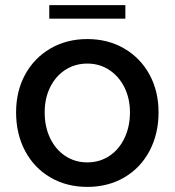

<svg xmlns="http://www.w3.org/2000/svg" viewBox="-20 -721 685 752"><path d="M43 -281Q43 -364 78.5 -429Q114 -494 177.5 -531Q241 -568 322 -568Q403 -568 466.5 -531Q530 -494 565.5 -429Q601 -364 601 -281Q601 -197 566 -130.5Q531 -64 467.5 -26.5Q404 11 322 11Q241 11 177.5 -26Q114 -63 78.5 -129.5Q43 -196 43 -281ZM489 -281Q489 -335 467.5 -378.5Q446 -422 408 -447Q370 -472 322 -472Q274 -472 236 -447.5Q198 -423 176.5 -379.5Q155 -336 155 -281Q155 -224 176.5 -179.5Q198 -135 236 -110Q274 -85 322 -85Q370 -85 408 -110Q446 -135 467.5 -180Q489 -225 489 -281ZM471 -648H173V-701H471Z"/></svg>

Font: Open Sauce One Medium
Style: Regular
Weight: 500
Designer: Alfredo Marco Pradil
Foundry: Creative Sauce Fz LLC
Version: Version 1.477